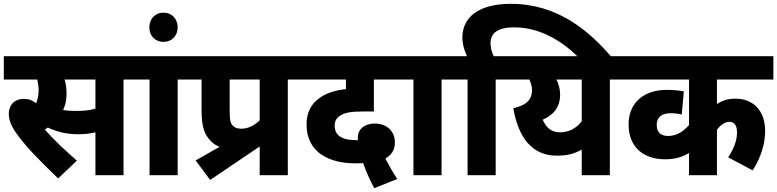

<svg xmlns="http://www.w3.org/2000/svg" viewBox="-20 -916 4064 1004"><path d="M626 -500H708V-622H0V-500H175C179 -483 182 -464 182 -444C182 -420 178 -397 169 -376C151 -391 131 -399 106 -399C49 -399 26 -360 26 -321C26 -291 37 -258 67 -217C118 -145 190 -74 284 17L382 -76C323 -127 259 -187 214 -239C219 -242 225 -245 230 -249C268 -231 321 -214 387 -214C418 -214 449 -217 479 -224V0H626ZM375 -336C351 -336 330 -337 310 -341C321 -364 328 -391 328 -425C328 -455 324 -480 318 -500H479V-348C445 -338 415 -336 375 -336Z M909 -500H991V-622H694V-500H762V0H909Z M761 -773C761 -729 791 -697 835 -697C879 -697 909 -729 909 -773C909 -817 879 -850 835 -850C791 -850 761 -817 761 -773Z M1003 -77 1079 25 1338 -150V0H1485V-500H1566V-622H977V-500H1034V-340C1034 -250 1050 -213 1080 -181C1092 -167 1108 -156 1128 -148ZM1338 -500V-287C1314 -263 1280 -243 1243 -243C1222 -243 1208 -248 1198 -258C1184 -273 1181 -291 1181 -342V-500Z M1937 68 2057 20C2033 -17 2012 -55 1995 -87C2023 -103 2045 -127 2045 -171C2045 -227 2006 -270 1939 -270C1893 -270 1851 -246 1851 -195C1851 -191 1851 -187 1852 -183C1849 -183 1846 -183 1844 -183C1760 -183 1730 -213 1730 -259C1730 -283 1741 -301 1760 -312C1784 -327 1815 -333 1878 -333H1935V-500H2088V-622H1553V-500H1789V-450C1729 -444 1679 -427 1642 -397C1605 -367 1583 -325 1583 -265C1583 -114 1709 -62 1836 -62C1850 -62 1865 -62 1879 -63C1892 -25 1913 23 1937 68Z M2289 -500H2371V-622H2074V-500H2142V0H2289Z M2425 -500V0H2572V-500H2654V-622H2562C2552 -641 2545 -665 2545 -691C2545 -743 2583 -773 2669 -773C2793 -773 2909 -712 3006 -615H3180C3058 -758 2894 -896 2651 -896C2485 -896 2398 -827 2398 -721C2398 -684 2408 -652 2422 -622H2357V-500Z M3251 -622H2640V-500H2748C2756 -484 2762 -465 2762 -445C2762 -394 2733 -366 2664 -350C2690 -201 2759 -102 2892 -102C2944 -102 2983 -111 3022 -134V0H3169V-500H3251ZM2818 -290C2875 -315 2909 -356 2909 -421C2909 -451 2901 -477 2890 -500H3022V-282C2992 -243 2953 -224 2907 -224C2863 -224 2835 -250 2818 -290Z M4024 -500V-622H3237V-500H3583V-262C3555 -230 3520 -205 3474 -205C3445 -205 3414 -216 3414 -264C3414 -302 3441 -324 3487 -324C3509 -324 3529 -321 3545 -317L3556 -438C3532 -443 3500 -446 3466 -446C3343 -446 3267 -375 3267 -266C3267 -143 3348 -83 3458 -83C3509 -83 3546 -94 3583 -116V0H3729V-238C3747 -261 3770 -279 3793 -279C3818 -279 3834 -263 3834 -223C3834 -178 3815 -135 3788 -93L3916 -25C3963 -100 3981 -169 3981 -232C3981 -338 3918 -400 3826 -400C3787 -400 3758 -391 3729 -372V-500Z"/></svg>

Font: Noto Sans SemiCondensed ExtraBold
Style: Italic
Weight: 800
Width: 4
Italic angle: -12°
Designer: Monotype Design Team
Foundry: Monotype Imaging Inc.
Version: Version 2.013